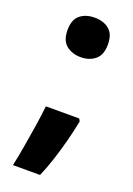

<svg xmlns="http://www.w3.org/2000/svg" viewBox="-136 -854 555 800"><g transform="rotate(20 141.5 -454.0)"><path d="M51 -714Q51 -760 76 -780.5Q101 -801 141 -801Q180 -801 205 -780.5Q230 -760 230 -714Q230 -668 204.5 -647Q179 -626 141 -626Q102 -626 76.5 -647Q51 -668 51 -714ZM223 -384 229 -373Q221 -331 208.5 -283Q196 -235 181 -189Q166 -143 150 -107H30Q39 -149 47.5 -198.5Q56 -248 63.5 -296.5Q71 -345 75 -384Z"/></g></svg>

Font: Noto Sans Khmer UI SemiCondensed ExtraBold
Style: Regular
Weight: 800
Width: 4
Designer: Danh Hong and the Monotype Design Team
Foundry: Monotype Imaging Inc.
Version: Version 2.002; ttfautohint (v1.8.4.7-5d5b)